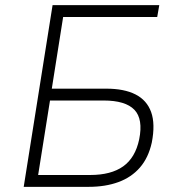

<svg xmlns="http://www.w3.org/2000/svg" viewBox="-20 -725 684 745"><path d="M72 0 184 -705H598L590 -659H225L181 -381H392Q462 -381 506 -358.5Q550 -336 566.5 -290Q583 -244 569 -172Q556 -113 523 -75Q490 -37 439.5 -18.5Q389 0 324 0ZM128 -46H330Q411 -46 458 -79.5Q505 -113 520 -184Q536 -263 501.5 -299Q467 -335 382 -335H174Z"/></svg>

Font: Nunito Sans 7pt SemiCondensed ExtraLight
Style: Italic
Weight: 250
Width: 4
Italic angle: -9°
Designer: Vernon Adams
Foundry: Vernon Adams
Version: Version 3.101;gftools[0.9.27]